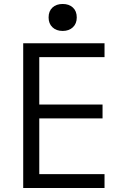

<svg xmlns="http://www.w3.org/2000/svg" viewBox="-20 -948 640 968"><path d="M97 0V-730H507V-660H178V-421H497V-351H178V-70H507V0ZM296 -792Q264 -792 244.5 -810.5Q225 -829 225 -860Q225 -892 244.5 -910Q264 -928 296 -928Q328 -928 347.5 -910Q367 -892 367 -860Q367 -829 347.5 -810.5Q328 -792 296 -792Z"/></svg>

Font: M PLUS Code Latin 60
Style: Regular
Weight: 400
Width: 7
Monospace: yes
Designer: Coji Morishita
Foundry: UNDERFOREST DESIGN
Version: Version 1.005; ttfautohint (v1.8.3)